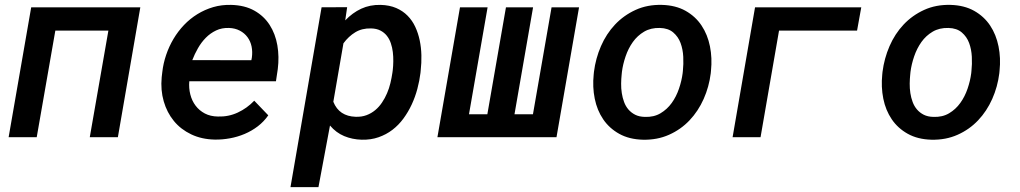

<svg xmlns="http://www.w3.org/2000/svg" viewBox="-20 -558 4148 781"><path d="M459.5 0H345.2L420.9 -433.6H205.1L129.4 0H15.1L106.9 -528.3H550.8Z M854 9.8Q800.3 8.8 757.8 -11.5Q715.3 -31.7 687.3 -65.9Q659.2 -100.1 646 -145.8Q632.8 -191.4 637.7 -243.7L640.1 -264.2Q644 -299.8 655.8 -334.5Q667.5 -369.1 685.8 -399.9Q704.1 -430.7 728.5 -456.3Q752.9 -481.9 783 -500.5Q813 -519 847.4 -529.1Q881.8 -539.1 920.4 -538.1Q976.1 -536.6 1014.9 -514.6Q1053.7 -492.7 1076.9 -456.5Q1100.1 -420.4 1108.2 -373.8Q1116.2 -327.1 1109.9 -276.9L1102.5 -227.5H750Q747.6 -199.2 754.2 -173.6Q760.7 -147.9 775.6 -128.2Q790.5 -108.4 813.2 -96.4Q835.9 -84.5 866.2 -84Q909.2 -82.5 947 -100.1Q984.9 -117.7 1014.2 -148.4L1071.3 -88.9Q1053.2 -63 1028.6 -44.2Q1003.9 -25.4 975.1 -13.2Q946.3 -1 915.3 4.6Q884.3 10.3 854 9.8ZM911.6 -444.3Q882.3 -445.3 858.9 -434.1Q835.4 -422.9 817.1 -404.3Q798.8 -385.7 785.2 -361.8Q771.5 -337.9 762.2 -313.5L1002.4 -313L1004.4 -323.2Q1007.8 -347.2 1003.4 -368.7Q999 -390.1 986.8 -406.7Q974.6 -423.3 955.6 -433.3Q936.5 -443.4 911.6 -444.3Z M1690.4 -261.7Q1686.5 -229.5 1677.7 -196.5Q1668.9 -163.6 1654.8 -133.1Q1640.6 -102.5 1621.1 -75.9Q1601.6 -49.3 1576.4 -30Q1551.3 -10.7 1520 0.2Q1488.8 11.2 1451.2 10.3Q1413.1 9.3 1380.1 -4.4Q1347.2 -18.1 1322.3 -47.4L1275.4 203.1H1161.6L1288.1 -528.3L1392.1 -528.8L1384.3 -475.1Q1413.6 -505.9 1449.2 -522.5Q1484.9 -539.1 1528.3 -538.1Q1564.5 -537.1 1591.6 -525.4Q1618.7 -513.7 1637.9 -494.1Q1657.2 -474.6 1669.2 -448.7Q1681.2 -422.9 1687.3 -393.6Q1693.4 -364.3 1694.1 -333.3Q1694.8 -302.2 1691.4 -272.5ZM1577.6 -272.5Q1579.6 -289.6 1579.8 -308.6Q1580.1 -327.6 1577.9 -346.2Q1575.7 -364.7 1569.8 -382.1Q1564 -399.4 1553.5 -412.6Q1543 -425.8 1527.3 -433.8Q1511.7 -441.9 1489.3 -442.4Q1452.6 -443.4 1425.3 -426.8Q1397.9 -410.2 1377 -381.8L1335.9 -144Q1347.7 -114.3 1370.6 -99.1Q1393.6 -84 1426.3 -83Q1450.7 -82 1470.5 -89.4Q1490.2 -96.7 1506.1 -109.9Q1522 -123 1533.9 -140.9Q1545.9 -158.7 1554.4 -178.7Q1563 -198.7 1568.1 -220.2Q1573.2 -241.7 1576.2 -262.2Z M1963.4 -528.3 1887.7 -93.3H1962.4L2038.1 -528.3H2148.4L2072.8 -93.3H2147.9L2223.6 -528.3H2335.4L2243.7 0H1759.3L1851.1 -528.3Z M2396 -265.6Q2402.8 -320.3 2424.6 -370.4Q2446.3 -420.4 2481.7 -458Q2517.1 -495.6 2565.2 -517.6Q2613.3 -539.6 2672.4 -538.1Q2728.5 -536.6 2768.8 -513.9Q2809.1 -491.2 2833.7 -454.1Q2858.4 -417 2867.9 -369.4Q2877.4 -321.8 2872.1 -270.5L2871.1 -259.8Q2864.3 -205.1 2842.3 -155.5Q2820.3 -106 2784.9 -68.6Q2749.5 -31.2 2701.4 -9.8Q2653.3 11.7 2594.7 10.3Q2539.1 8.8 2498.8 -13.7Q2458.5 -36.1 2433.6 -72.8Q2408.7 -109.4 2399.2 -156.7Q2389.6 -204.1 2395 -255.4ZM2508.8 -255.4Q2506.8 -237.3 2506.6 -217.8Q2506.3 -198.2 2509.3 -179.2Q2512.2 -160.2 2518.6 -143.1Q2524.9 -126 2536.1 -112.8Q2547.4 -99.6 2563.7 -91.3Q2580.1 -83 2603 -82.5Q2639.6 -81.1 2666.7 -97.2Q2693.8 -113.3 2712.4 -139.2Q2731 -165 2741.9 -197.3Q2752.9 -229.5 2756.8 -260.3L2757.8 -270Q2760.7 -296.9 2759.3 -327.1Q2757.8 -357.4 2748.3 -383.1Q2738.8 -408.7 2718.5 -426Q2698.2 -443.4 2664.1 -444.3Q2627.4 -445.3 2600.1 -429.2Q2572.8 -413.1 2554.2 -387Q2535.6 -360.8 2524.7 -328.6Q2513.7 -296.4 2509.8 -265.6Z M3466.3 -433.6H3148.9L3073.7 0H2960L3051.3 -528.3H3483.4Z M3569.8 -265.6Q3576.7 -320.3 3598.4 -370.4Q3620.1 -420.4 3655.5 -458Q3690.9 -495.6 3739 -517.6Q3787.1 -539.6 3846.2 -538.1Q3902.3 -536.6 3942.6 -513.9Q3982.9 -491.2 4007.6 -454.1Q4032.2 -417 4041.7 -369.4Q4051.3 -321.8 4045.9 -270.5L4044.9 -259.8Q4038.1 -205.1 4016.1 -155.5Q3994.1 -106 3958.7 -68.6Q3923.3 -31.2 3875.2 -9.8Q3827.1 11.7 3768.6 10.3Q3712.9 8.8 3672.6 -13.7Q3632.3 -36.1 3607.4 -72.8Q3582.5 -109.4 3573 -156.7Q3563.5 -204.1 3568.8 -255.4ZM3682.6 -255.4Q3680.7 -237.3 3680.4 -217.8Q3680.2 -198.2 3683.1 -179.2Q3686 -160.2 3692.4 -143.1Q3698.7 -126 3710 -112.8Q3721.2 -99.6 3737.5 -91.3Q3753.9 -83 3776.9 -82.5Q3813.5 -81.1 3840.6 -97.2Q3867.7 -113.3 3886.2 -139.2Q3904.8 -165 3915.8 -197.3Q3926.8 -229.5 3930.7 -260.3L3931.6 -270Q3934.6 -296.9 3933.1 -327.1Q3931.6 -357.4 3922.1 -383.1Q3912.6 -408.7 3892.3 -426Q3872.1 -443.4 3837.9 -444.3Q3801.3 -445.3 3773.9 -429.2Q3746.6 -413.1 3728 -387Q3709.5 -360.8 3698.5 -328.6Q3687.5 -296.4 3683.6 -265.6Z"/></svg>

Font: Roboto Mono Medium
Style: Italic
Weight: 500
Designer: Google
Version: Version 2.000985; 2015; ttfautohint (v1.3)